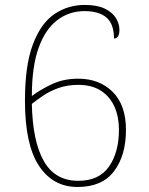

<svg xmlns="http://www.w3.org/2000/svg" viewBox="-20 -744 599 774"><path d="M292.5 9.8Q193.4 9.8 137 -75.7Q80.6 -161.1 80.6 -337.9Q80.6 -481.4 112.8 -565.4Q144.5 -649.9 199 -687Q253.4 -724.1 321.8 -724.1Q372.1 -724.1 402.8 -709Q433.6 -693.8 447.5 -670.9Q461.4 -647.9 461.4 -624Q461.4 -588.9 439.5 -588.9Q439.5 -647 409.4 -673.1Q379.4 -699.2 320.8 -699.2Q259.3 -699.2 211.9 -663.6Q163.6 -627.9 136 -552Q108.4 -476.1 108.4 -356.9Q142.6 -382.8 189.5 -404.8Q236.3 -426.8 295.4 -426.8Q380.4 -426.8 434.1 -373.8Q487.8 -320.8 487.8 -220.2Q487.8 -117.2 439.7 -53.7Q391.6 9.8 292.5 9.8ZM295.4 -15.1Q379.4 -15.1 419.4 -72.5Q459.5 -129.9 459.5 -221.2Q459.5 -272.5 441.7 -313.2Q423.8 -354 387.5 -377.9Q351.1 -401.9 295.4 -401.9Q250.5 -401.9 214.4 -388.7Q177.7 -375 151.6 -356.9Q125.5 -338.9 108.4 -325.2Q111.3 -174.8 156.5 -95Q201.7 -15.1 295.4 -15.1Z"/></svg>

Font: Koh Santepheap Thin
Style: Regular
Weight: 100
Designer: Danh Hong
Version: Version 2.002; ttfautohint (v1.8.3)